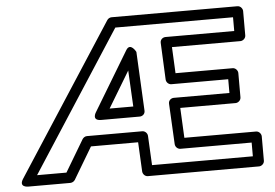

<svg xmlns="http://www.w3.org/2000/svg" viewBox="-53 -808 1296 905"><g transform="rotate(-5 595.5 -355.5)"><path d="M1112 -25H635L628 -164C627 -178 615 -188 603 -188H341C332 -188 324 -182 320 -176L230 -25H91L519 -686H1076V-621H751C738 -621 725 -611 726 -595L734 -421C735 -407 747 -397 759 -397H1028V-332H765C752 -332 739 -322 740 -306L750 -114C751 -100 763 -90 775 -90H1112ZM1137 25C1148 25 1162 15 1162 0V-115C1162 -126 1152 -140 1137 -140H798L791 -282H1053C1064 -282 1078 -292 1078 -307V-422C1078 -433 1068 -447 1053 -447H783L777 -571H1101C1112 -571 1126 -581 1126 -596V-711C1126 -722 1116 -736 1101 -736H506C498 -736 490 -732 485 -725L24 -14C-2 26 45 25 45 25H244C251 25 261 21 266 13L356 -138H579L586 1C587 13 597 25 611 25ZM415 -258H597C610 -258 623 -268 622 -284L608 -563C608 -563 583 -612 561 -575L393 -296C393 -296 368 -258 415 -258ZM459 -308 562 -479 571 -308Z"/></g></svg>

Font: Asimov
Style: XWidOu
Weight: 500
Designer: Google
Version: Version 2.000980; 2014